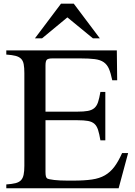

<svg xmlns="http://www.w3.org/2000/svg" viewBox="-20 -1008 721 1028"><path d="M615.2 0H13.7V-20.5Q43.9 -22.5 63 -27.3Q82 -32.2 92.3 -43Q102.5 -53.7 106.4 -72.3Q110.4 -90.8 110.4 -120.1V-616.2Q110.4 -645.5 106.9 -664.1Q103.5 -682.6 92.8 -693.4Q82 -704.1 63 -709Q43.9 -713.9 13.7 -715.8V-738.3H605.5L607.4 -578.1H581.1Q573.2 -616.2 563.5 -639.2Q553.7 -662.1 535.6 -674.8Q517.6 -687.5 487.8 -691.4Q458 -695.3 411.1 -695.3H260.7Q238.3 -695.3 231 -688.5Q223.6 -681.6 223.6 -657.2V-410.2H394.5Q428.7 -410.2 450.2 -414.1Q471.7 -418 484.9 -429.2Q498 -440.4 504.9 -460.9Q511.7 -481.4 517.6 -515.6H543.9V-256.8H517.6Q511.7 -292 504.9 -313Q498 -334 485.4 -345.2Q472.7 -356.4 451.2 -360.4Q429.7 -364.3 394.5 -364.3H223.6V-88.9Q223.6 -72.3 225.6 -64.5Q227.5 -56.6 232.4 -52.7Q240.2 -47.9 270 -44.4Q299.8 -41 340.8 -41H372.1Q431.6 -41 472.2 -46.9Q512.7 -52.7 541.5 -69.3Q570.3 -85.9 591.8 -114.3Q613.3 -142.6 633.8 -188.5H666ZM477.5 -802.7 340.8 -915 205.1 -802.7H167L306.6 -988.3H375L514.6 -802.7Z"/></svg>

Font: Jomolhari
Style: Regular
Weight: 400
Designer: Christopher J. Fynn
Foundry: Christopher  J.  Fynn (Karma Drubgy¸ Tenzin).
Version: Version alpha 0.003c 2006